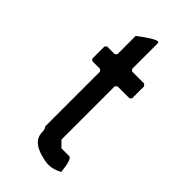

<svg xmlns="http://www.w3.org/2000/svg" viewBox="-208 -707 757 757"><g transform="rotate(45 171.0 -328.5)"><path d="M191.9 -653.3 195.8 -649.4V-503.9L203.6 -497.1H270L277.8 -489.3V-421.9L270 -415H203.6L195.8 -407.2V-110.4L220.2 -85.9H263.2Q278.8 -85.9 285.6 -19.5Q256.3 -3.9 234.9 -3.9H220.2Q122.6 -18.6 121.6 -75.2Q121.6 -93.8 113.8 -101.6V-407.2L106 -415H63L56.2 -421.9V-489.3L63 -497.1H106L113.8 -503.9V-606.4Q175.3 -653.3 191.9 -653.3Z"/></g></svg>

Font: LaylaThuluth
Style: Regular
Weight: 400
Version: Version 2.0